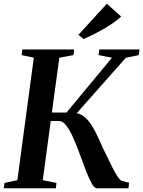

<svg xmlns="http://www.w3.org/2000/svg" viewBox="-26 -1008 767 1028"><path d="M493 0Q479.5 0 465 -26Q450.5 -52 434.5 -93Q418.5 -134 402 -180Q385.5 -226 367.5 -267Q349.5 -308 330.2 -334Q311 -360 290.5 -360H200L205.5 -405.5H330L573.5 -699L501.5 -713L505.5 -743H721L717 -713L647.5 -698.5L350 -362.5L356 -404Q385.5 -406 407.8 -394.2Q430 -382.5 449.2 -358.5Q468.5 -334.5 486.2 -299.2Q504 -264 523.5 -218.5Q536 -194 549.2 -166Q562.5 -138 575.5 -112Q588.5 -86 601 -66.5Q613.5 -47 624.5 -40L665 -29.5L662 0ZM-6 0 -2 -28.5 67 -43.5 155 -699 90 -713 93.5 -743H371L367.5 -713L291.5 -699L203 -43.5L276.5 -28.5L273 0ZM421.5 -799 394 -821.5 546 -988 622.5 -919.5Q595.5 -894.5 560.8 -872.5Q526 -850.5 490 -831.8Q454 -813 421.5 -799Z"/></svg>

Font: Merriweather 96pt SemiBold
Style: Italic
Weight: 600
Italic angle: -7.8°
Version: Version 2.101